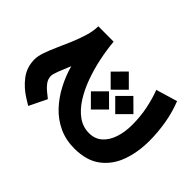

<svg xmlns="http://www.w3.org/2000/svg" viewBox="-214 -629 1121 1121"><g transform="rotate(-45 347.0 -68.0)"><path d="M644.5 -346.7 644 -220.2Q582 -214.8 515.4 -200.9Q448.7 -187 386.2 -164.3Q323.7 -141.6 273.7 -109.6Q223.6 -77.6 194.1 -36.4Q164.6 4.9 164.6 55.7Q164.6 103 192.6 135.3Q220.7 167.5 268.8 183.8Q316.9 200.2 377.4 200.2Q446.3 200.2 508.8 187.3Q571.3 174.3 621.1 154.8L660.6 287.1Q594.7 313.5 523.4 325.4Q452.1 337.4 382.8 337.4Q288.1 337.4 210.4 309.3Q132.8 281.2 86.7 219.7Q40.5 158.2 40.5 58.6Q40.5 -11.7 66.9 -68.8Q93.3 -126 139.2 -169.7Q185.1 -213.4 244.1 -244.6Q303.2 -275.9 368.2 -293.9Q322.3 -313.5 290 -325.7Q257.8 -337.9 244.6 -337.9Q217.8 -337.9 196.5 -321.5Q175.3 -305.2 161.1 -286.6L135.3 -254.4L25.9 -307.6L47.9 -343.3Q82.5 -399.9 131.3 -437Q180.2 -474.1 245.1 -474.1Q272 -474.1 308.3 -461.4Q344.7 -448.7 386.5 -429.9Q428.2 -411.1 472.7 -392.3Q517.1 -373.5 561 -360.4Q605 -347.2 644.5 -346.7ZM508.3 -108.9 583.5 -34.2 508.3 41 433.6 -34.2ZM345.2 -108.9 419.9 -34.2 345.2 41 270 -34.2ZM426.8 10.3 501.5 85.4 426.8 160.6 351.6 85.4Z"/></g></svg>

Font: Vazirmatn UI NL ExtraBold
Style: Regular
Weight: 800
Designer: Saber Rastikerdar
Foundry: Saber Rastikerdar
Version: Version 33.003